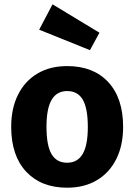

<svg xmlns="http://www.w3.org/2000/svg" viewBox="-20 -855 624 892"><path d="M552 -265Q552 -180 520.5 -116.5Q489 -53 430.5 -18Q372 17 292 17Q171 17 101.5 -57.5Q32 -132 32 -266Q32 -351 63.5 -414.5Q95 -478 153.5 -513Q212 -548 292 -548Q414 -548 483 -473.5Q552 -399 552 -265ZM196 -266Q196 -179 219.5 -139Q243 -99 292 -99Q340 -99 364 -139.5Q388 -180 388 -265Q388 -352 364.5 -392Q341 -432 292 -432Q244 -432 220 -391.5Q196 -351 196 -266ZM442 -703 398 -622 162 -717 224 -835Z"/></svg>

Font: FiraGOUPP
Style: Bold
Weight: 700
Designer: bBox Type
Foundry: bBox Type GmbH
Version: Version 1.001